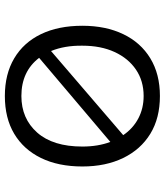

<svg xmlns="http://www.w3.org/2000/svg" viewBox="36 -703 678 790"><g transform="rotate(90 375.0 -308.0)"><path d="M375 11Q285 11 220 -27.5Q155 -66 120.5 -137.5Q86 -209 86 -308Q86 -404 120.5 -476Q155 -548 220 -587.5Q285 -627 375 -627Q466 -627 530.5 -587.5Q595 -548 630 -476Q665 -404 665 -308Q665 -209 630 -137.5Q595 -66 530.5 -27.5Q466 11 375 11ZM168 -308Q167 -235 190 -179L536 -476Q509 -516 467.5 -538Q426 -560 375 -560Q313 -560 266.5 -528.5Q220 -497 194 -440.5Q168 -384 168 -308ZM375 -57Q468 -57 525.5 -122Q583 -187 583 -308Q583 -372 564 -423L218 -130Q274 -57 375 -57Z"/></g></svg>

Font: Inconsolata ExtraExpanded
Style: Regular
Weight: 400
Width: 8
Monospace: yes
Designer: Raph Levien, Cyreal, Brenton Simpson
Foundry: Raph Levien, Cyreal, Google
Version: Version 3.000; ttfautohint (v1.8.2.53-6de2)